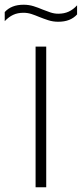

<svg xmlns="http://www.w3.org/2000/svg" viewBox="-57 -792 346 812"><path d="M93.5 0V-595H138.5V0ZM189 -700Q167 -700 147 -706.5Q127 -713 108.5 -720.5Q92 -727.5 75.8 -732.8Q59.5 -738 42.5 -738Q17.5 -738 -1.2 -729.2Q-20 -720.5 -37 -702.5V-741Q-23 -756.5 -3.2 -764.2Q16.5 -772 43 -772Q65 -772 85 -765.8Q105 -759.5 123.5 -751.5Q140 -745 156.2 -739.5Q172.5 -734 189.5 -734Q214.5 -734 233.5 -742.8Q252.5 -751.5 269 -769.5V-731Q255.5 -716 235.8 -708Q216 -700 189 -700Z"/></svg>

Font: Encode Sans SC ExtraLight
Style: Regular
Weight: 250
Designer: Multiple Designers
Foundry: Impallari Type
Version: Version 3.002